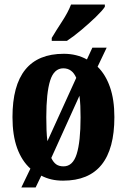

<svg xmlns="http://www.w3.org/2000/svg" viewBox="-20 -786 559 846"><path d="M208 -619Q227 -651 253.5 -691.5Q280 -732 293 -766H442V-756Q431 -739 402 -711Q373 -683 338.5 -654Q304 -625 275 -606H208ZM114 -43Q76 -77 55.5 -133.5Q35 -190 35 -270Q35 -549 261 -549Q318 -549 363 -524L387 -576H450L410 -492Q445 -458 464.5 -402.5Q484 -347 484 -270Q484 10 258 10Q230 10 206.5 4.5Q183 -1 162 -12L137 40H74ZM316 -443Q298 -485 259 -485Q218 -485 201 -431Q184 -377 184 -270Q184 -239 185 -212.5Q186 -186 189 -164ZM260 -53Q301 -53 318 -107.5Q335 -162 335 -268Q335 -295 334 -319Q333 -343 330 -364L206 -90Q215 -71 227.5 -62Q240 -53 260 -53Z"/></svg>

Font: Noto Serif ExtraCondensed ExtraBold
Style: Regular
Weight: 800
Width: 2
Designer: Monotype Design Team
Foundry: Monotype Imaging Inc.
Version: Version 2.013; ttfautohint (v1.8.4.7-5d5b)